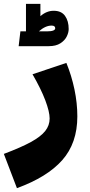

<svg xmlns="http://www.w3.org/2000/svg" viewBox="-60 -717 467 998"><path d="M-40 83Q50 49 101 21Q152 -7 175 -36Q198 -65 198 -101Q198 -136 175.5 -195.5Q153 -255 109 -331L285 -390Q312 -324 327 -252.5Q342 -181 342 -112Q342 27 263.5 115.5Q185 204 28 261ZM297 -566Q297 -548 287 -527.5Q277 -507 254 -492Q231 -477 193 -477H37L46 -554H75V-697H150V-633Q182 -661 219 -661Q259 -661 278 -634.5Q297 -608 297 -566ZM227 -570Q227 -584 208 -584Q176 -584 142 -554H183Q227 -554 227 -570Z"/></svg>

Font: FiraGO Heavy
Style: Regular
Weight: 900
Designer: bBox Type
Foundry: bBox Type GmbH
Version: Version 1.001